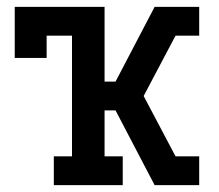

<svg xmlns="http://www.w3.org/2000/svg" viewBox="-20 -540 640 560"><path d="M137 0V-84H190V-436H116V-371H23V-520H285V-302H317L431 -520H561V-436H492L399 -260L492 -84H561V0H431L317 -218H285V-84H338V0Z"/></svg>

Font: Iosevka Etoile Medium
Style: Regular
Weight: 500
Designer: Belleve Invis
Foundry: Belleve Invis
Version: Version 22.1.2; ttfautohint (v1.8.4)